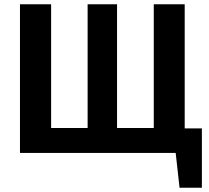

<svg xmlns="http://www.w3.org/2000/svg" viewBox="-20 -712 971 894"><path d="M920 -114V162H816L798 0H73V-692H218V-116H388V-692H525V-116H696V-692H840V-114Z"/></svg>

Font: FiraSans
Style: Regular
Weight: 600
Designer: Carrois Corporate & Edenspiekermann AG
Foundry: Carrois Corporate GbR & Edenspiekermann AG
Version: Version 3.106;PS 003.106;hotconv 1.0.70;makeotf.lib2.5.58329